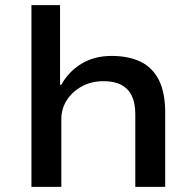

<svg xmlns="http://www.w3.org/2000/svg" viewBox="-20 -725 762 745"><path d="M102 0V-705H213V-396H218Q245 -446 295 -477Q345 -508 413 -508Q479 -508 525.5 -485.5Q572 -463 596.5 -414.5Q621 -366 621 -288V0H505V-283Q505 -325 491.5 -353Q478 -381 451 -395.5Q424 -410 382 -410Q334 -410 297 -389.5Q260 -369 239 -336Q218 -303 218 -263V0Z"/></svg>

Font: Nunito Sans 7pt SemiExpanded SemiBold
Style: Regular
Weight: 600
Width: 6
Designer: Vernon Adams
Foundry: Vernon Adams
Version: Version 3.101;gftools[0.9.27]